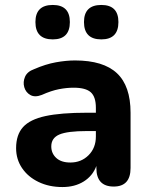

<svg xmlns="http://www.w3.org/2000/svg" viewBox="-20 -745 611 775"><path d="M389 -586Q319 -586 319 -656Q319 -725 389 -725Q458 -725 458 -656Q458 -586 389 -586ZM193 -586Q123 -586 123 -656Q123 -725 193 -725Q262 -725 262 -656Q262 -586 193 -586ZM232 10Q178 10 135.5 -10.5Q93 -31 69 -66.5Q45 -102 45 -147Q45 -201 73 -232Q101 -263 163.5 -276.5Q226 -290 331 -290H367V-310Q367 -354 346.5 -372.5Q326 -391 277 -391Q249 -391 218 -385Q187 -379 149 -362Q121 -351 102.5 -361.5Q84 -372 78 -393Q72 -414 81 -435Q90 -456 118 -466Q164 -486 205.5 -493.5Q247 -501 283 -501Q397 -501 452 -449.5Q507 -398 507 -290V-67Q507 8 439 8Q369 8 369 -67V-75Q354 -35 318 -12.5Q282 10 232 10ZM367 -216H331Q252 -216 219.5 -202Q187 -188 187 -154Q187 -126 207 -107.5Q227 -89 264 -89Q308 -89 337.5 -118.5Q367 -148 367 -194Z"/></svg>

Font: Chiron GoRound TC
Style: Bold
Weight: 700
Designer: Ryoko NISHIZUKA 西塚涼子 (kana, bopomofo & ideographs); Paul D. Hunt (Latin, Greek & Cyrillic); Sandoll Communications 산돌커뮤니
Foundry: Adobe
Version: Version 1.000;hotconv 1.1.1;makeotfexe 2.6.0